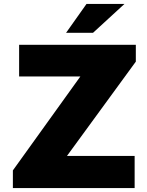

<svg xmlns="http://www.w3.org/2000/svg" viewBox="-20 -949 740 969"><path d="M45 0V-89L385.5 -563H76.5V-723H665.5V-638L318 -162H659.5V0ZM313.5 -783.5 416.5 -929H608L449.5 -783.5Z"/></svg>

Font: Public Sans Thin Black
Style: Regular
Weight: 900
Version: Version 2.001